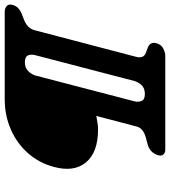

<svg xmlns="http://www.w3.org/2000/svg" viewBox="28 -768 740 837"><g transform="rotate(-90 398.5 -350.0)"><path d="M89 -486Q106 -550 148.5 -598.2Q191 -646.5 252 -673.2Q313 -700 385 -700H765Q779.5 -700 789.8 -691.5Q800 -683 795 -665.5Q791 -651 781.8 -642Q772.5 -633 760 -627.5L729.5 -615.5Q693.5 -601 685 -570.5L569.5 -130Q559.5 -95 585.5 -85L609.5 -76Q635.5 -65.5 628 -38Q622.5 -18 605.2 -9Q588 0 573.5 0H164Q150 0 142.8 -8.5Q135.5 -17 140 -31.5Q145 -49 156.8 -60.2Q168.5 -71.5 184 -76L217.5 -85Q256.5 -96 264.5 -123L311 -300.5Q295 -298 280.8 -295.5Q266.5 -293 253 -293Q152.5 -293 108.8 -345.5Q65 -398 89 -486ZM463.5 -135 575.5 -565Q581 -585 575 -598.5Q569 -612 544.5 -612Q520.5 -612 506.2 -597.2Q492 -582.5 487 -565L375 -135Q370.5 -118 376.5 -103.5Q382.5 -89 406.5 -89Q431 -89 444.2 -102.2Q457.5 -115.5 463.5 -135Z"/></g></svg>

Font: Fraunces 9pt S050
Style: Bold Italic
Weight: 700
Italic angle: -16°
Version: Version 1.000; ttfautohint (v1.8.3)